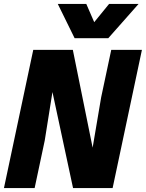

<svg xmlns="http://www.w3.org/2000/svg" viewBox="-28 -950 737 970"><path d="M140 -698H340L440 -204L483 -458L534 -698H689L541 0H341L237 -485L198 -240L147 0H-8ZM408 -930 448 -838 523 -930H672L519 -757H349L264 -930Z"/></svg>

Font: Azeret Mono
Style: Bold Italic
Weight: 700
Italic angle: -12°
Designer: Martin Vácha
Foundry: Displaay
Version: Version 1.000; Glyphs 3.0.3, build 3074